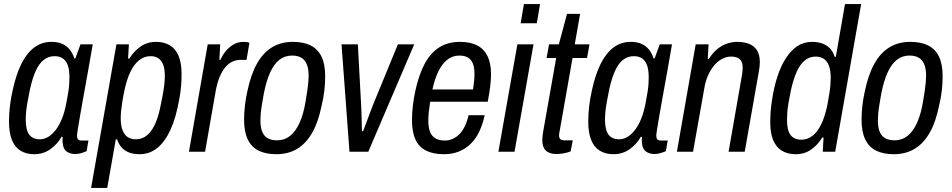

<svg xmlns="http://www.w3.org/2000/svg" viewBox="-20 -743 4661 940"><path d="M147 12Q108 12 80 -5.5Q52 -23 38 -58.5Q24 -94 24 -148Q24 -184 28.5 -223Q33 -262 42 -301Q58 -376 84 -429Q110 -482 147 -510Q184 -538 232 -538Q264 -538 285.5 -528Q307 -518 321.5 -500Q336 -482 344 -457H349L374 -526H434L412 -400Q407 -372 400 -333.5Q393 -295 385.5 -253Q378 -211 371.5 -173.5Q365 -136 361 -110.5Q357 -85 357 -79Q357 -67 362 -61Q367 -55 379 -55H413L404 -3Q393 2 378 6.5Q363 11 348 11Q323 11 306 -1.5Q289 -14 287 -43Q286 -49 286 -56.5Q286 -64 287 -72L282 -74Q261 -37 226.5 -12.5Q192 12 147 12ZM176 -61Q196 -61 215.5 -72.5Q235 -84 252.5 -106.5Q270 -129 283.5 -162.5Q297 -196 305 -240Q311 -271 314.5 -293.5Q318 -316 319 -333Q320 -350 320 -365Q320 -399 312.5 -421.5Q305 -444 289 -456Q273 -468 247 -468Q218 -468 195 -450.5Q172 -433 155.5 -397Q139 -361 127 -307Q120 -272 115 -245Q110 -218 108 -196.5Q106 -175 106 -157Q106 -107 123 -84Q140 -61 176 -61Z M426 177 550 -526H611L607 -456H613Q635 -492 668 -515Q701 -538 743 -538Q783 -538 811 -521.5Q839 -505 854 -470Q869 -435 869 -381Q869 -353 866.5 -321Q864 -289 857 -254Q842 -168 815 -108.5Q788 -49 750 -18.5Q712 12 664 12Q635 12 613 4Q591 -4 576 -20.5Q561 -37 553 -61H547L505 177ZM645 -61Q674 -61 696.5 -78Q719 -95 736 -129Q753 -163 764 -215Q772 -251 777 -279.5Q782 -308 784.5 -331Q787 -354 787 -372Q787 -405 779 -426Q771 -447 755.5 -457.5Q740 -468 717 -468Q686 -468 661 -448Q636 -428 618.5 -391.5Q601 -355 590 -304Q583 -271 579 -246Q575 -221 573 -201Q571 -181 571 -163Q571 -127 580.5 -104Q590 -81 606.5 -71Q623 -61 645 -61Z M905 0 997 -526H1058L1054 -450H1059Q1072 -478 1089 -497Q1106 -516 1126.5 -527Q1147 -538 1171 -538Q1180 -538 1188 -537Q1196 -536 1201 -533L1187 -450H1157Q1136 -450 1116.5 -440.5Q1097 -431 1082 -412.5Q1067 -394 1055.5 -366.5Q1044 -339 1037 -303L984 0Z M1333 12Q1281 12 1246 -5.5Q1211 -23 1193 -60.5Q1175 -98 1175 -156Q1175 -189 1179 -225Q1183 -261 1191 -296Q1208 -378 1238 -431.5Q1268 -485 1312 -511.5Q1356 -538 1413 -538Q1466 -538 1501 -520.5Q1536 -503 1554 -466Q1572 -429 1572 -369Q1572 -336 1568 -300Q1564 -264 1555 -228Q1539 -147 1509 -94Q1479 -41 1435 -14.5Q1391 12 1333 12ZM1337 -56Q1373 -56 1400.5 -78Q1428 -100 1447 -142.5Q1466 -185 1476 -246Q1482 -279 1485 -302Q1488 -325 1489.5 -341.5Q1491 -358 1491 -372Q1491 -406 1482 -428Q1473 -450 1455 -460.5Q1437 -471 1410 -471Q1374 -471 1347.5 -450Q1321 -429 1302.5 -388Q1284 -347 1272 -287Q1266 -253 1262 -228.5Q1258 -204 1256.5 -186.5Q1255 -169 1255 -154Q1255 -119 1264 -97.5Q1273 -76 1291.5 -66Q1310 -56 1337 -56Z M1691 0 1652 -526H1732L1748 -229Q1749 -217 1749.5 -194Q1750 -171 1751 -146Q1752 -121 1752 -101H1758Q1762 -113 1771 -136.5Q1780 -160 1789.5 -185.5Q1799 -211 1806 -229L1928 -526H2008L1783 0Z M2154 12Q2101 12 2066 -5.5Q2031 -23 2014 -60Q1997 -97 1997 -155Q1997 -190 2001.5 -227.5Q2006 -265 2014 -301Q2031 -378 2059 -430.5Q2087 -483 2129.5 -510.5Q2172 -538 2232 -538Q2283 -538 2316.5 -520.5Q2350 -503 2367 -468Q2384 -433 2384 -379Q2384 -353 2380 -320.5Q2376 -288 2368 -245H2086Q2082 -219 2079.5 -196Q2077 -173 2077 -153Q2077 -119 2085.5 -97.5Q2094 -76 2112 -65.5Q2130 -55 2157 -55Q2178 -55 2196 -63Q2214 -71 2229 -86Q2244 -101 2255.5 -124.5Q2267 -148 2274 -179H2353Q2343 -133 2325.5 -97Q2308 -61 2282.5 -37Q2257 -13 2225 -0.5Q2193 12 2154 12ZM2097 -305H2296Q2299 -327 2301 -346Q2303 -365 2303 -381Q2303 -412 2295 -432Q2287 -452 2270.5 -461.5Q2254 -471 2229 -471Q2195 -471 2169 -450Q2143 -429 2125.5 -392Q2108 -355 2097 -305Z M2529 -629 2545 -723H2624L2608 -629ZM2420 0 2513 -526H2592L2499 0Z M2706 11Q2680 11 2664 2.5Q2648 -6 2641.5 -21.5Q2635 -37 2635 -59Q2635 -69 2636.5 -80Q2638 -91 2640 -103L2703 -459H2656L2668 -526H2716L2756 -675H2820L2794 -526H2866L2854 -459H2783L2721 -107Q2720 -102 2718.5 -93.5Q2717 -85 2717 -81Q2717 -68 2723 -62Q2729 -56 2743 -56H2784L2774 -2Q2764 2 2752 5Q2740 8 2728 9.5Q2716 11 2706 11Z M2983 12Q2944 12 2916 -5.5Q2888 -23 2874 -58.5Q2860 -94 2860 -148Q2860 -184 2864.5 -223Q2869 -262 2878 -301Q2894 -376 2920 -429Q2946 -482 2983 -510Q3020 -538 3068 -538Q3100 -538 3121.5 -528Q3143 -518 3157.5 -500Q3172 -482 3180 -457H3185L3210 -526H3270L3248 -400Q3243 -372 3236 -333.5Q3229 -295 3221.5 -253Q3214 -211 3207.5 -173.5Q3201 -136 3197 -110.5Q3193 -85 3193 -79Q3193 -67 3198 -61Q3203 -55 3215 -55H3249L3240 -3Q3229 2 3214 6.5Q3199 11 3184 11Q3159 11 3142 -1.5Q3125 -14 3123 -43Q3122 -49 3122 -56.5Q3122 -64 3123 -72L3118 -74Q3097 -37 3062.5 -12.5Q3028 12 2983 12ZM3012 -61Q3032 -61 3051.5 -72.5Q3071 -84 3088.5 -106.5Q3106 -129 3119.5 -162.5Q3133 -196 3141 -240Q3147 -271 3150.5 -293.5Q3154 -316 3155 -333Q3156 -350 3156 -365Q3156 -399 3148.5 -421.5Q3141 -444 3125 -456Q3109 -468 3083 -468Q3054 -468 3031 -450.5Q3008 -433 2991.5 -397Q2975 -361 2963 -307Q2956 -272 2951 -245Q2946 -218 2944 -196.5Q2942 -175 2942 -157Q2942 -107 2959 -84Q2976 -61 3012 -61Z M3294 0 3386 -526H3449L3445 -454H3450Q3469 -484 3491.5 -502.5Q3514 -521 3539 -529.5Q3564 -538 3590 -538Q3623 -538 3648 -528Q3673 -518 3686.5 -496Q3700 -474 3700 -439Q3700 -427 3698.5 -414Q3697 -401 3694 -386L3626 0H3547L3612 -372Q3614 -383 3615 -392Q3616 -401 3616 -410Q3616 -430 3610 -442Q3604 -454 3591 -460Q3578 -466 3559 -466Q3538 -466 3517 -455.5Q3496 -445 3478 -424.5Q3460 -404 3446.5 -374Q3433 -344 3427 -304L3373 0Z M3876 12Q3836 12 3808 -5Q3780 -22 3765.5 -56.5Q3751 -91 3751 -145Q3751 -170 3753 -197.5Q3755 -225 3760 -255Q3769 -316 3786 -368Q3803 -420 3827.5 -458Q3852 -496 3883.5 -517Q3915 -538 3955 -538Q3984 -538 4006 -530Q4028 -522 4043.5 -506Q4059 -490 4066 -465H4072L4117 -723H4196L4069 0H4008L4012 -70H4006Q3984 -34 3951.5 -11Q3919 12 3876 12ZM3903 -59Q3934 -59 3959 -79Q3984 -99 4001.5 -136.5Q4019 -174 4030 -226Q4036 -259 4040 -283Q4044 -307 4045.5 -326.5Q4047 -346 4047 -362Q4047 -399 4038 -422Q4029 -445 4012.5 -455.5Q3996 -466 3974 -466Q3943 -466 3920 -447Q3897 -428 3880.5 -391.5Q3864 -355 3852 -300Q3845 -266 3840.5 -239.5Q3836 -213 3834.5 -192.5Q3833 -172 3833 -155Q3833 -105 3850.5 -82Q3868 -59 3903 -59Z M4356 12Q4304 12 4269 -5.5Q4234 -23 4216 -60.5Q4198 -98 4198 -156Q4198 -189 4202 -225Q4206 -261 4214 -296Q4231 -378 4261 -431.5Q4291 -485 4335 -511.5Q4379 -538 4436 -538Q4489 -538 4524 -520.5Q4559 -503 4577 -466Q4595 -429 4595 -369Q4595 -336 4591 -300Q4587 -264 4578 -228Q4562 -147 4532 -94Q4502 -41 4458 -14.5Q4414 12 4356 12ZM4360 -56Q4396 -56 4423.5 -78Q4451 -100 4470 -142.5Q4489 -185 4499 -246Q4505 -279 4508 -302Q4511 -325 4512.5 -341.5Q4514 -358 4514 -372Q4514 -406 4505 -428Q4496 -450 4478 -460.5Q4460 -471 4433 -471Q4397 -471 4370.5 -450Q4344 -429 4325.5 -388Q4307 -347 4295 -287Q4289 -253 4285 -228.5Q4281 -204 4279.5 -186.5Q4278 -169 4278 -154Q4278 -119 4287 -97.5Q4296 -76 4314.5 -66Q4333 -56 4360 -56Z"/></svg>

Font: Archivo Condensed
Style: Italic
Weight: 400
Width: 3
Italic angle: -10°
Designer: Hector Gatti
Foundry: Omnibus-Type
Version: Version 2.001